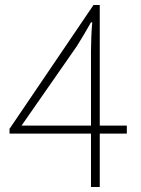

<svg xmlns="http://www.w3.org/2000/svg" viewBox="-20 -746 561 766"><path d="M343 0H378V-213H486V-245H378V-726H353L18 -232V-213H343ZM343 -245H66L286 -561C306 -593 326 -626 343 -657H348C345 -626 343 -574 343 -544Z"/></svg>

Font: Harano Aji Gothic ExtraLight
Style: Regular
Weight: 250
Foundry: Masamichi Hosoda
Version: HaranoAjiGothic-ExtraLight version 20230610;ttx 4.39.4